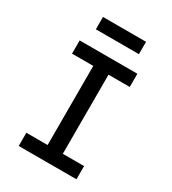

<svg xmlns="http://www.w3.org/2000/svg" viewBox="-219 -1043 1038 1158"><g transform="rotate(30 300.0 -464.0)"><path d="M99 0V-92H247V-643H99V-735H501V-643H353V-92H501V0ZM150 -842V-928H450V-842Z"/></g></svg>

Font: Iosevka Curly Slab SmBdEx
Style: Regular
Weight: 600
Width: 7
Monospace: yes
Designer: Belleve Invis
Foundry: Belleve Invis
Version: Version 11.1.0; ttfautohint (v1.8.3)